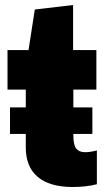

<svg xmlns="http://www.w3.org/2000/svg" viewBox="-20 -740 427 767"><path d="M20 -311H83V-382H10V-540H94L119 -702L272 -720V-540H365V-382H273V-311H349V-205H273V-200Q273 -161 284.5 -146.5Q296 -132 320 -132Q340 -132 367 -139V-4Q325 7 270 7Q178 7 130.5 -33.5Q83 -74 83 -151V-205H20Z"/></svg>

Font: Encode Sans Compressed
Style: Black
Weight: 900
Designer: Pablo Impallari, Andres Torresi
Foundry: Pablo Impallari, Andres Torresi
Version: Version 1.000; ttfautohint (v1.00) -l 8 -r 50 -G 200 -x 14 -